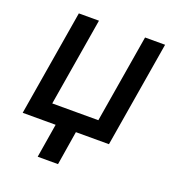

<svg xmlns="http://www.w3.org/2000/svg" viewBox="-131 -649 849 930"><g transform="rotate(20 293.5 -184.5)"><path d="M561.4 -545.5 470.5 0H300.1L271.7 175.1H166.9L195.7 0H25.9L116.8 -545.5H220.5L144.9 -91.6H382.5L458.1 -545.5Z"/></g></svg>

Font: Karasuma Gothic
Style: Medium Italic
Weight: 500
Italic angle: 9.39998°
Designer: Rasmus Andersson / Ryoko Nishizuka
Foundry: Genbu
Version: Version 1.00